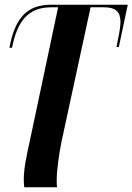

<svg xmlns="http://www.w3.org/2000/svg" viewBox="-20 -556 563 816"><path d="M83 240H223C221 234 221 223 221 210C221 171 230 103 241 48L365 -525H422C471 -525 492 -506 492 -463C492 -447 488 -418 482 -392L475 -356H485L523 -536H200C112 -536 51 -500 23 -368L20 -353H31C53 -464 98 -525 198 -525H227L108 37C94 101 81 159 81 206C81 217 82 229 83 240Z"/></svg>

Font: Noto Serif Display Condensed
Style: Bold Italic
Weight: 700
Width: 3
Italic angle: -12°
Designer: Monotype Design Team
Foundry: Monotype Imaging Inc.
Version: Version 2.009